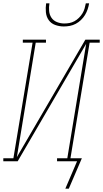

<svg xmlns="http://www.w3.org/2000/svg" viewBox="-57 -975 623 1161"><path d="M329 -815Q302 -815 277 -824Q252 -833 237.5 -853.5Q223 -874 220.5 -901Q218 -928 222 -955H242Q238 -932 240 -909Q242 -886 254 -868Q266 -850 287.5 -841.5Q309 -833 332 -833Q348 -833 363.5 -836Q379 -839 393.5 -847Q408 -855 420.5 -867.5Q433 -880 441.5 -894Q450 -908 454.5 -923.5Q459 -939 462 -955H482Q479 -937 473 -919Q467 -901 457 -884.5Q447 -868 432.5 -854Q418 -840 401 -831Q384 -822 365.5 -818.5Q347 -815 329 -815ZM338 166 409 0H288V-18H350L464 -710L50 0H-37V-18H24L140 -717H81V-735H221V-717H159L45 -25L459 -735H546V-717H485L369 -18H438L359 166Z"/></svg>

Font: Iosevka Slab Thin Oblique
Style: Regular
Weight: 100
Italic angle: -9°
Monospace: yes
Designer: Belleve Invis
Foundry: Belleve Invis
Version: Version 11.1.0; ttfautohint (v1.8.3)